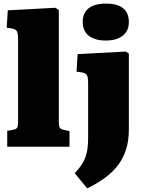

<svg xmlns="http://www.w3.org/2000/svg" viewBox="-20 -811 792 1061"><path d="M20 0V-88L53 -94Q70 -97 75 -105.5Q80 -114 80 -141V-593Q80 -626 73.5 -638Q67 -650 44 -654L17 -658L23 -754L286 -768L305 -756V-140Q305 -113 310.5 -105Q316 -97 334 -93L364 -87V0ZM462 230 393 146Q414 124 428.5 103Q443 82 451.5 59.5Q460 37 463.5 10.5Q467 -16 467 -47V-352Q467 -384 460.5 -395.5Q454 -407 432 -411L403 -415L409 -512L674 -526L692 -515V-95Q692 -28 674 23Q656 74 624 112Q592 150 550.5 178.5Q509 207 462 230ZM565 -587Q504 -587 470.5 -613.5Q437 -640 437 -690Q437 -738 469 -764.5Q501 -791 565 -791Q630 -791 661 -765Q692 -739 692 -689Q692 -640 658 -613.5Q624 -587 565 -587Z"/></svg>

Font: Literata 18pt Black
Style: Regular
Weight: 900
Designer: Latin by Veronika Burian and Jose Scaglione. Greek by Irene Vlachou. Cyrillic by Vera Evstafieva.
Foundry: TypeTogether
Version: Version 3.103;gftools[0.9.29]